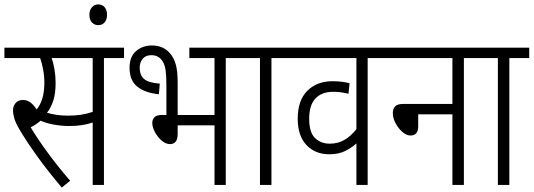

<svg xmlns="http://www.w3.org/2000/svg" viewBox="-20 -838 2418 870"><path d="M451 -575V0H400V-283Q355 -267 294 -267Q261 -267 226 -273Q191 -279 164 -291Q144 -274 119 -261Q154 -203 201.5 -139Q249 -75 298 -19L260 12Q194 -66 144.5 -135.5Q95 -205 68 -252Q51 -281 45 -301Q39 -321 39 -339Q39 -358 51 -371.5Q63 -385 85 -385Q119 -385 146 -342Q181 -384 181 -463Q181 -493 175.5 -522.5Q170 -552 162 -575H0V-622H542V-575ZM288 -314Q320 -314 346.5 -318Q373 -322 400 -331V-575H214Q222 -553 227 -522.5Q232 -492 232 -462Q232 -417 222 -384Q212 -351 193 -327Q213 -321 237 -317.5Q261 -314 288 -314Z M385 -771Q385 -792 396.5 -805Q408 -818 425 -818Q444 -818 454.5 -805Q465 -792 465 -771Q465 -749 454 -736.5Q443 -724 425 -724Q408 -724 396.5 -736.5Q385 -749 385 -771Z M668 -632Q723 -632 754 -592Q769 -573 777 -544Q785 -515 785 -464V-317H952V-575H838V-622H1093V-575H1003V0H952V-270H785V-231Q785 -206 775.5 -195.5Q766 -185 751 -185Q731 -185 712.5 -201Q694 -217 682 -239.5Q670 -262 670 -281Q670 -296 679.5 -306.5Q689 -317 714 -317H734V-451Q734 -493 730.5 -518.5Q727 -544 717 -560Q699 -588 666 -588Q640 -588 626.5 -571.5Q613 -555 613 -531Q613 -498 632.5 -480.5Q652 -463 704 -459L700 -411Q638 -417 602.5 -445Q567 -473 567 -531Q567 -581 596.5 -606.5Q626 -632 668 -632Z M1210 -575V0H1158V-575H1081V-622H1300V-575Z M1737 -575H1646V0H1595V-188Q1574 -169 1544.5 -154Q1515 -139 1472 -139Q1408 -139 1368.5 -181Q1329 -223 1329 -300Q1329 -383 1372.5 -426.5Q1416 -470 1487 -470Q1509 -470 1529 -467.5Q1549 -465 1564 -461L1559 -413Q1544 -417 1527 -419.5Q1510 -422 1490 -422Q1438 -422 1409.5 -392Q1381 -362 1381 -300Q1381 -238 1407.5 -212.5Q1434 -187 1474 -187Q1512 -187 1541.5 -204.5Q1571 -222 1595 -253V-575H1287V-622H1737Z M1724 -622H2172V-575H2082V0H2030V-320H1875V-266Q1875 -224 1840 -224Q1822 -224 1803.5 -240Q1785 -256 1772.5 -279.5Q1760 -303 1760 -325Q1760 -344 1770 -355.5Q1780 -367 1807 -367H2030V-575H1724Z M2288 -575V0H2236V-575H2159V-622H2378V-575Z"/></svg>

Font: Noto Sans Condensed Light
Style: Regular
Weight: 300
Width: 3
Designer: Monotype Design Team
Foundry: Monotype Imaging Inc.
Version: Version 2.013; ttfautohint (v1.8.4.7-5d5b)